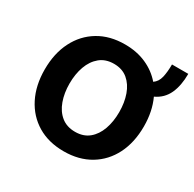

<svg xmlns="http://www.w3.org/2000/svg" viewBox="-133 -723 888 877"><g transform="rotate(30 310.5 -284.5)"><path d="M304 10.7Q224.1 10.7 165.5 -24.5Q106.9 -59.7 74.8 -123Q42.6 -186.4 42.6 -270.6Q42.6 -355.1 74.8 -418.5Q106.9 -481.9 165.5 -517.2Q224.1 -552.6 304 -552.6Q366.5 -552.6 416.2 -530.5Q465.9 -508.5 500 -468.8Q521.3 -483.3 528.1 -512.1Q534.8 -540.8 534.8 -580.3H620.7Q620.7 -518.5 600.9 -475.3Q581 -432.2 536.6 -411.6Q565.3 -349.8 565.3 -270.6Q565.3 -186.4 533.4 -123Q501.4 -59.7 442.6 -24.5Q383.9 10.7 304 10.7ZM304.7 -92.3Q348.4 -92.3 377.3 -116.1Q406.2 -139.9 420.6 -180.6Q435 -221.2 435 -271Q435 -321 420.6 -361.7Q406.2 -402.3 377.3 -426.5Q348.4 -450.6 304.7 -450.6Q260.7 -450.6 231.4 -426.5Q202.1 -402.3 187.5 -361.7Q172.9 -321 172.9 -271Q172.9 -221.2 187.5 -180.6Q202.1 -139.9 231.4 -116.1Q260.7 -92.3 304.7 -92.3Z"/></g></svg>

Font: Linik Sans SemiBold
Style: Regular
Weight: 600
Designer: Rasmus Andersson (font), Cristiano Sobral (main changes)
Foundry: rsms
Version: Version 3.018;June 1, 2022;FontCreator 14.0.0.2814 64-bit; t